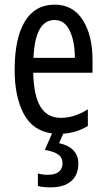

<svg xmlns="http://www.w3.org/2000/svg" viewBox="-20 -566 458 826"><path d="M378 -253H123Q125 -155 154 -107Q183 -59 242 -59Q301 -59 358 -96V-24Q308 6 252 9L234 50Q274 58 295.5 80.5Q317 103 317 137Q317 187 286 213.5Q255 240 199 240Q163 240 143 234V180Q163 186 186 186Q217 186 233 173Q249 160 249 137Q249 112 230 98.5Q211 85 173 79L204 8Q121 -3 82 -76.5Q43 -150 43 -265Q43 -402 87 -474Q131 -546 215 -546Q294 -546 336 -480Q378 -414 378 -309ZM302 -317Q302 -388 280 -434Q258 -480 215 -480Q131 -480 124 -317Z"/></svg>

Font: Noto Sans UI Cond
Style: Regular
Weight: 400
Width: 3
Designer: Monotype Design Team
Foundry: Monotype Imaging Inc.
Version: Version 1.001